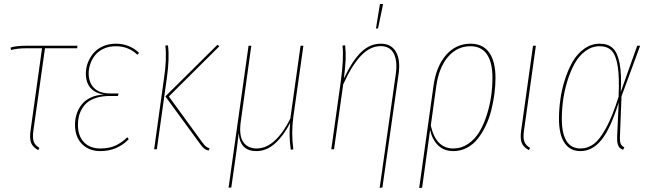

<svg xmlns="http://www.w3.org/2000/svg" viewBox="-20 -747 3252 961"><path d="M205.1 -505.4 147 -92.3Q142.1 -57.6 148.7 -38.8Q155.3 -20 177.2 -6.8L171.4 4.4Q144 -10.3 135.7 -32Q127.4 -53.7 132.8 -92.8L190.4 -505.4H111.8Q65.4 -505.4 35.6 -496.6L32.7 -508.8Q60.1 -518.1 113.3 -518.1H367.7L366.2 -505.4Z M482.4 9.3Q425.3 9.3 390.4 -26.1Q355.5 -61.5 355.5 -122.1Q355.5 -150.4 363.5 -175.8Q371.6 -201.2 388.2 -222.9Q404.8 -244.6 433.6 -258.3Q462.4 -272 500.5 -273.9Q457 -279.8 433.3 -306.6Q409.7 -333.5 409.7 -378.9Q409.7 -406.2 419.4 -432.4Q429.2 -458.5 447.3 -480.2Q465.3 -502 494.6 -515.1Q523.9 -528.3 560.1 -528.3Q627.9 -528.3 676.3 -482.4L667.5 -473.1Q623.5 -515.6 559.6 -515.6Q526.4 -515.6 499.8 -503.7Q473.1 -491.7 457 -471.9Q440.9 -452.1 432.4 -428.2Q423.8 -404.3 423.8 -379.4Q423.8 -334 450.7 -306.6Q477.5 -279.3 532.2 -279.3H573.7L569.8 -266.6H528.8Q492.2 -266.6 463.6 -257.8Q435.1 -249 417.7 -234.9Q400.4 -220.7 389.4 -201.2Q378.4 -181.6 374.3 -162.4Q370.1 -143.1 370.1 -121.6Q370.1 -66.9 400.1 -35.4Q430.2 -3.9 482.4 -3.9Q525.9 -3.9 557.4 -18.1Q588.9 -32.2 617.2 -60.1L624.5 -50.3Q566.4 9.3 482.4 9.3Z M1023.4 6.8Q1008.8 2.4 1000.2 -4.9Q991.7 -12.2 980 -28.8L807.6 -264.6L1068.4 -522.9L1078.1 -515.6L825.2 -264.2L990.2 -37.6Q1002.4 -21 1009.5 -14.9Q1016.6 -8.8 1029.3 -3.9ZM751.5 0 801.3 -357.9Q815.4 -453.1 807.6 -519L820.8 -520Q829.1 -453.6 814.9 -355L765.1 0Z M1448.7 -165.5Q1437 -82.5 1448.2 0.5L1435.5 2.4Q1425.3 -67.4 1432.1 -131.3Q1398.9 -66.9 1356.4 -28.8Q1314 9.3 1263.2 9.3Q1181.2 9.3 1174.8 -80.1Q1167.5 -14.2 1156.2 61.5L1137.7 191.4L1124 192.4L1224.1 -518.1H1237.8L1185.1 -138.2Q1175.3 -67.9 1197.8 -35.9Q1220.2 -3.9 1264.2 -3.9Q1313 -3.9 1356 -43.9Q1398.9 -84 1433.1 -153.3L1484.4 -518.1H1498.5Z M1881.8 -727.1 1897.5 -726.6 1872.1 -604.5H1861.8ZM1880.4 193.4 1960.9 -376Q1970.2 -442.9 1950.7 -479.5Q1931.2 -516.1 1885.3 -516.1Q1833 -516.1 1787.4 -468.8Q1741.7 -421.4 1697.8 -324.7L1651.9 0H1638.2L1685.1 -335Q1701.7 -455.6 1694.3 -519L1707.5 -520Q1711.4 -483.4 1710.2 -450.2Q1709 -417 1701.2 -354Q1743.7 -443.8 1787.6 -486.1Q1831.5 -528.3 1885.7 -528.3Q1938.5 -528.3 1961.7 -487.8Q1984.9 -447.3 1975.1 -377L1894 191.4Z M2335 -528.3Q2397 -528.3 2428.5 -483.9Q2460 -439.5 2460 -357.4Q2460 -317.9 2454.6 -276.9Q2449.2 -235.8 2438.7 -194.3Q2428.2 -152.8 2410.6 -116.5Q2393.1 -80.1 2370.6 -51.8Q2348.1 -23.4 2316.7 -7.1Q2285.2 9.3 2248.5 9.3Q2203.1 9.3 2173.3 -19Q2143.6 -47.4 2132.8 -96.7L2092.8 192.4L2078.1 194.3L2149.9 -318.4Q2163.6 -416 2213.1 -472.2Q2262.7 -528.3 2335 -528.3ZM2249 -3.9Q2289.6 -3.9 2323.5 -27.1Q2357.4 -50.3 2379.4 -87.2Q2401.4 -124 2416.5 -171.4Q2431.6 -218.8 2438.2 -265.6Q2444.8 -312.5 2444.8 -357.4Q2444.8 -434.6 2417.2 -475.1Q2389.6 -515.6 2334.5 -515.6Q2268.1 -515.6 2222.4 -462.4Q2176.8 -409.2 2163.6 -315.9L2136.2 -118.7Q2161.6 -3.9 2249 -3.9Z M2662.1 -518.1 2602.5 -92.3Q2597.7 -58.1 2604.2 -39.1Q2610.8 -20 2632.8 -6.8L2627.4 4.4Q2599.6 -10.3 2591.3 -32Q2583 -53.7 2588.4 -92.8L2647.9 -518.1Z M2981.9 -528.3Q3022.5 -528.3 3046.4 -506.6Q3070.3 -484.9 3081.1 -431.2Q3091.8 -377.4 3086.9 -286.6L3169.4 -518.1H3184.1L3090.8 -265.1L3083 -64.9Q3082 -37.6 3087.2 -26.6Q3092.3 -15.6 3105 -9.8L3098.6 2.9Q3087.9 -2 3082 -6.8Q3076.2 -11.7 3072 -25.4Q3067.9 -39.1 3068.8 -61.5L3076.7 -233.9Q3035.6 -102.5 2990.2 -46.6Q2944.8 9.3 2885.3 9.3Q2833 9.3 2805.4 -32Q2777.8 -73.2 2777.8 -153.3Q2777.8 -199.7 2784.7 -249Q2791.5 -298.3 2807.6 -348.9Q2823.7 -399.4 2846.7 -439Q2869.6 -478.5 2904.8 -503.4Q2939.9 -528.3 2981.9 -528.3ZM2792 -153.3Q2792 -3.9 2885.7 -3.9Q2922.4 -3.9 2952.9 -27.1Q2983.4 -50.3 3014.6 -108.4Q3045.9 -166.5 3076.2 -262.7Q3080.6 -359.9 3071.8 -415.3Q3063 -470.7 3041.5 -493.2Q3020 -515.6 2981.4 -515.6Q2942.9 -515.6 2910.4 -491.7Q2877.9 -467.8 2856.7 -429.7Q2835.4 -391.6 2820.3 -343Q2805.2 -294.4 2798.6 -246.3Q2792 -198.2 2792 -153.3Z"/></svg>

Font: Fira Sans Compressed Hair
Style: Italic
Weight: 100
Width: 3
Italic angle: -8°
Designer: Carrois Corporate & Edenspiekermann AG
Foundry: Carrois Corporate GbR & Edenspiekermann AG
Version: Version 4.203;PS 004.203;hotconv 1.0.88;makeotf.lib2.5.64775